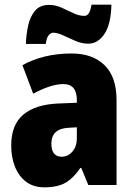

<svg xmlns="http://www.w3.org/2000/svg" viewBox="-20 -792 573 822"><path d="M287 -563Q376 -563 427.5 -513Q479 -463 479 -363V0H358L328 -73H324Q295 -30 261 -10Q227 10 170 10Q123 10 91.5 -14Q60 -38 44 -78.5Q28 -119 28 -169Q28 -258 80 -301.5Q132 -345 231 -349L309 -352V-364Q309 -432 251 -432Q199 -432 122 -391L76 -513Q119 -537 172 -550Q225 -563 287 -563ZM275 -245Q200 -242 200 -177Q200 -121 244 -121Q271 -121 290 -143Q309 -165 309 -200V-247ZM91 -604Q92 -644 100.5 -682.5Q109 -721 130 -746Q151 -771 190 -771Q217 -771 243 -759.5Q269 -748 293.5 -736Q318 -724 341 -724Q353 -724 360 -735Q367 -746 372 -772H457Q455 -688 427 -646.5Q399 -605 358 -605Q330 -605 302.5 -617Q275 -629 250.5 -640.5Q226 -652 207 -652Q199 -652 189.5 -642.5Q180 -633 176 -604Z"/></svg>

Font: Noto Sans Lao Looped Condensed Black
Style: Regular
Weight: 900
Width: 3
Designer: Mark Frömberg, Ben Mitchell
Foundry: The Fontpad Ltd
Version: Version 1.002; ttfautohint (v1.8.4.7-5d5b)